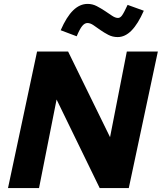

<svg xmlns="http://www.w3.org/2000/svg" viewBox="-20 -964 829 984"><path d="M170 -700H329L544 -261L630 -700H789L640 0H491L270 -454L180 0H21ZM373 -778 291 -809Q321 -878 355 -911Q389 -944 429 -944Q454 -944 476 -932.5Q498 -921 517.5 -908Q537 -895 554 -883.5Q571 -872 585 -872Q596 -872 605.5 -885Q615 -898 634 -939L717 -909Q687 -841 654 -807.5Q621 -774 583 -774Q557 -774 535 -785.5Q513 -797 494.5 -810Q476 -823 459.5 -834.5Q443 -846 428 -846Q414 -846 401.5 -831Q389 -816 373 -778Z"/></svg>

Font: Red Hat Text
Style: Bold Italic
Weight: 700
Italic angle: -12°
Designer: Pentagram / MCKL
Foundry: Pentagram / MCKL
Version: Version 1.003; Red Hat Text Bold Italic